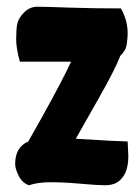

<svg xmlns="http://www.w3.org/2000/svg" viewBox="-20 -550 413 570"><path d="M339 -525Q359 -490 359 -450Q359 -440 356.5 -420Q354 -400 337 -384Q322 -344 271 -254.5Q220 -165 205 -138Q338 -130 359 -130L361 -86Q361 -29 327 -8Q313 0 291.5 0Q270 0 220 -4.5Q170 -9 131 -9Q92 -9 66 0Q46 -7 35.5 -28Q25 -49 25 -63Q25 -113 64 -130Q75 -150 104 -201Q169 -318 191 -367H39Q28 -406 28 -433.5Q28 -461 31 -478Q34 -495 51 -512.5Q68 -530 90.5 -530Q113 -530 183 -527.5Q253 -525 339 -525Z"/></svg>

Font: Chela One
Style: Regular
Weight: 400
Designer: Miguel Hernandez
Foundry: LatinoType
Version: Version 1.001